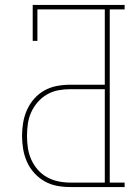

<svg xmlns="http://www.w3.org/2000/svg" viewBox="-20 -755 540 775"><path d="M263 0Q236 0 209.5 -5Q183 -10 159.5 -23.5Q136 -37 118 -57Q100 -77 89 -101.5Q78 -126 73.5 -153Q69 -180 69 -207Q69 -233 73.5 -260Q78 -287 89 -311.5Q100 -336 118 -356.5Q136 -377 159.5 -390Q183 -403 209.5 -408Q236 -413 263 -413H403V-717H131V-590H112V-735H483V-717H423V-18H483V0ZM263 -18H403V-395H263Q239 -395 215 -390.5Q191 -386 169.5 -373.5Q148 -361 132 -342.5Q116 -324 106 -302Q96 -280 92.5 -255.5Q89 -231 89 -207Q89 -182 92.5 -158Q96 -134 106 -111.5Q116 -89 132 -70.5Q148 -52 169.5 -40Q191 -28 215 -23Q239 -18 263 -18Z"/></svg>

Font: Iosevka Curly Slab Thin
Style: Regular
Weight: 100
Monospace: yes
Designer: Belleve Invis
Foundry: Belleve Invis
Version: Version 22.1.2; ttfautohint (v1.8.4)